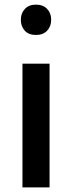

<svg xmlns="http://www.w3.org/2000/svg" viewBox="-20 -796 305 829"><path d="M194 -521V13H77V-521ZM135 -776Q166 -776 183.5 -757.5Q201 -739 201 -711Q201 -682 183.5 -663.5Q166 -645 135 -645Q104 -645 87 -663.5Q70 -682 70 -711Q70 -739 87.5 -757.5Q105 -776 135 -776Z"/></svg>

Font: SUIT
Style: Bold
Weight: 700
Designer: Sunn Youn; Korean Glyphs from Source Han Sans (Sandoll Communications; Soo-young Jang, Joo-yeon Kang)
Foundry: Sunn
Version: Version 1.150